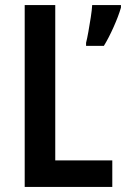

<svg xmlns="http://www.w3.org/2000/svg" viewBox="-20 -734 495 754"><path d="M77 0V-714H197V-104H421V0ZM455 -704Q445 -670 426 -627.5Q407 -585 388 -554H318V-566Q322 -581 327 -609Q332 -637 336.5 -666Q341 -695 342 -714H455Z"/></svg>

Font: Noto Sans Kannada Condensed SemiBold
Style: Regular
Weight: 600
Width: 3
Designer: Jelle Bosma - Monotype Design Team
Foundry: Monotype Imaging Inc.
Version: Version 2.005; ttfautohint (v1.8.4.7-5d5b)